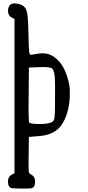

<svg xmlns="http://www.w3.org/2000/svg" viewBox="-20 -793 510 1119"><path d="M148.4 4.9 146.5 150.4V180.7Q146.5 208 149.9 214.4Q153.3 220.7 165 226.6Q184.6 236.3 184.6 265.6Q184.6 299.8 163.1 303.7Q154.3 305.7 134.8 305.7Q117.2 305.7 102.5 305.7Q59.6 305.7 48.8 303.7Q26.4 298.8 26.4 264.6Q26.4 236.3 48.8 224.6L64.5 216.8V-682.6L48.8 -690.4Q26.4 -702.1 26.4 -731.4Q26.4 -743.2 31.2 -752.9Q39.1 -773.4 64.5 -773.4Q69.3 -773.4 81.1 -771.5Q122.1 -764.6 133.8 -734.4Q143.6 -710 145.5 -607.4Q147.5 -506.8 150.4 -489.3Q153.3 -471.7 163.1 -473.6Q207 -482.4 229.5 -482.4Q279.3 -482.4 321.3 -438.5Q359.4 -398.4 378.9 -320.3Q386.7 -289.1 386.7 -270.5V-228.5Q386.7 -205.1 378.9 -164.1Q360.4 -82 320.8 -43.9Q281.2 -5.9 210 0Q189.5 2 148.4 4.9ZM148.4 -399.4 146.5 -172.9V-135.7Q147.5 -87.9 148.4 -82Q151.4 -70.3 208 -70.3H223.6Q275.4 -72.3 289.1 -85.9Q296.9 -93.8 298.8 -121.1Q300.8 -146.5 300.8 -210.9V-304.7Q300.8 -390.6 277.3 -397.5Q260.7 -402.3 234.4 -402.3Z"/></svg>

Font: Semi-Sweet
Style: Book
Weight: 400
Designer: Walter E Stewart
Version: 0.5